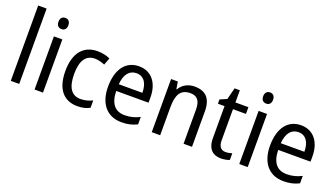

<svg xmlns="http://www.w3.org/2000/svg" viewBox="-65 -1285 3186 1820"><g transform="rotate(20 1528.0 -375.0)"><path d="M163 0V-760H78V0Z M362 -738C332 -738 311 -720 311 -681C311 -644 332 -625 362 -625C390 -625 411 -644 411 -681C411 -719 390 -738 362 -738ZM403 -536H318V0H403Z M752 10C802 10 843 0 876 -19V-93C841 -76 802 -64 755 -64C665 -64 620 -134 620 -266C620 -401 665 -471 758 -471C789 -471 828 -460 857 -448L884 -519C853 -535 806 -546 757 -546C621 -546 532 -455 532 -265C532 -78 618 10 752 10Z M1176 -546C1044 -546 963 -443 963 -264C963 -94 1049 10 1196 10C1259 10 1304 -1 1353 -25V-100C1303 -75 1259 -63 1202 -63C1105 -63 1052 -127 1050 -252H1376V-306C1376 -447 1303 -546 1176 -546ZM1175 -476C1254 -476 1289 -409 1289 -320H1051C1059 -421 1102 -476 1175 -476Z M1735 -546C1674 -546 1616 -518 1585 -463H1580L1568 -536H1500V0H1585V-278C1585 -408 1619 -473 1720 -473C1790 -473 1821 -430 1821 -345V0H1906V-355C1906 -487 1848 -546 1735 -546Z M2220 -62C2175 -62 2149 -92 2149 -153V-468H2280V-536H2149V-659H2096L2066 -541L1997 -511V-468H2064V-148C2064 -30 2122 10 2201 10C2232 10 2266 3 2286 -6V-73C2269 -67 2243 -62 2220 -62Z M2427 -738C2397 -738 2376 -720 2376 -681C2376 -644 2397 -625 2427 -625C2455 -625 2476 -644 2476 -681C2476 -719 2455 -738 2427 -738ZM2468 -536H2383V0H2468Z M2810 -546C2678 -546 2597 -443 2597 -264C2597 -94 2683 10 2830 10C2893 10 2938 -1 2987 -25V-100C2937 -75 2893 -63 2836 -63C2739 -63 2686 -127 2684 -252H3010V-306C3010 -447 2937 -546 2810 -546ZM2809 -476C2888 -476 2923 -409 2923 -320H2685C2693 -421 2736 -476 2809 -476Z"/></g></svg>

Font: Noto Sans Bengali UI SemiCondensed
Style: Regular
Weight: 400
Width: 4
Designer: Jelle Bosma - Monotype Design Team
Foundry: Monotype Imaging Inc.
Version: Version 2.003